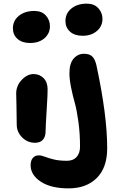

<svg xmlns="http://www.w3.org/2000/svg" viewBox="-20 -789 676 1053"><path d="M433.1 -592.8Q389.2 -592.8 364 -615.5Q338.9 -638.2 338.9 -673.8Q338.9 -715.8 371.6 -742.4Q404.3 -769 456.1 -769Q496.6 -769 519.3 -744.1Q542 -719.2 542 -685.1Q542 -645.5 511.5 -619.1Q481 -592.8 433.1 -592.8ZM145 -553.2Q101.1 -553.2 75.9 -575.7Q50.8 -598.1 50.8 -633.8Q50.8 -675.8 83.7 -702.4Q116.7 -729 168 -729Q209 -729 231.4 -704.1Q253.9 -679.2 253.9 -645Q253.9 -605.5 223.9 -579.3Q193.8 -553.2 145 -553.2ZM356 244.1Q259.3 244.1 203.6 207.3Q147.9 170.4 147.9 117.2Q147.9 91.3 160.2 77.1Q172.4 63 192.9 63Q207 63 225.3 70.3Q243.7 77.6 273.9 85.2Q304.2 92.8 347.2 92.8Q381.3 92.8 400.1 72Q418.9 51.3 418.9 15.1Q418.9 -57.1 409.9 -122.1Q400.9 -187 389.9 -225.8Q378.9 -264.6 369.9 -308.8Q360.8 -353 360.8 -388.2Q360.8 -441.4 384 -467.8Q407.2 -494.1 440.9 -494.1Q468.8 -494.1 484.6 -480.5Q500.5 -466.8 508.8 -431.2Q567.9 -156.7 567.9 23.9Q567.9 130.4 510.7 187.3Q453.6 244.1 356 244.1ZM171.9 -5.9Q130.9 -5.9 101.3 -35.6Q71.8 -65.4 71.8 -105Q71.8 -159.2 70.3 -209Q68.8 -258.8 68.8 -276.9Q68.8 -318.4 98.9 -350.6Q128.9 -382.8 164.1 -382.8Q196.8 -382.8 218.8 -360.8Q240.7 -338.9 241.2 -299.8Q241.7 -277.8 235.8 -183.8Q230 -89.8 230 -68.8Q230 -39.1 215.1 -22.5Q200.2 -5.9 171.9 -5.9Z"/></svg>

Font: Shantell Sans Irregular Bouncy
Style: Bold
Weight: 700
Designer: Stephen Nixon, Anya Danilova, Shantell Martin
Foundry: Arrow Type
Version: Version 1.006;[9816181b4]